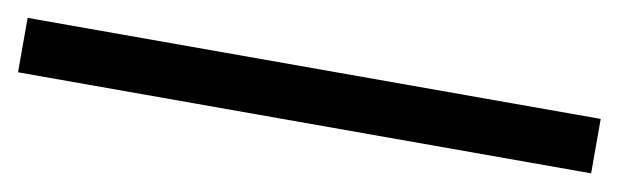

<svg xmlns="http://www.w3.org/2000/svg" viewBox="-68 8 793 246"><g transform="rotate(10 329.0 130.5)"><path d="M701.2 95.2V166H-44.4V95.2Z"/></g></svg>

Font: Tauri
Style: Regular
Weight: 400
Designer: Yvonne Schüttler
Foundry: Yvonne Schüttler
Version: Version 1.003; ttfautohint (v0.93.8-669f) -l 13 -r 13 -G 200